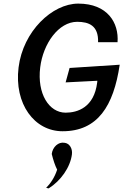

<svg xmlns="http://www.w3.org/2000/svg" viewBox="-20 -725 693 1065"><path d="M644 -366 366 -348 344 -268 520 -277 519 -267C502 -129 410 -100 344 -100C252 -100 185 -205 203 -351C219 -483 305 -604 408 -604C473 -604 527 -583 524 -491H632C640 -598 577 -705 414 -705C270 -705 108 -552 83 -351C58 -148 171 3 327 3C522 3 610 -137 644 -366ZM267 129C275 162 286 195 297 216C283 260 259 294 236 317C239 318 246 319 250 320C317 278 370 203 379 131C383 98 365 70 338 67H337C304 61 272 90 267 129Z"/></svg>

Font: Bluebird
Style: LiNrwObl
Weight: 300
Designer: Jasper
Foundry: Cannot Into Space Fonts
Version: Version 0.98